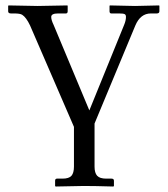

<svg xmlns="http://www.w3.org/2000/svg" viewBox="-20 -451 614 701"><path d="M250 157.2V12.2L89.8 -357.9Q75.7 -387.7 61 -397Q53.2 -401.9 32.2 -401.9H20Q10.3 -401.9 9.8 -409.2V-429.2L11.2 -431.2Q104 -429.2 117.2 -429.2Q117.2 -429.2 226.1 -431.2L227.1 -429.2V-410.2Q227.1 -402.3 221.2 -401.9H191.9Q167 -401.9 167 -389.2Q167 -377.9 175.8 -359.9L306.2 -47.9L433.1 -359.9Q439.9 -376 439.9 -389.2Q439.9 -397 435.1 -399.4Q430.2 -401.9 415 -401.9H386.2Q380.4 -401.9 379.9 -409.2V-429.2L380.9 -431.2Q460 -429.2 473.1 -429.2L561 -431.2L562 -429.2V-410.2Q562 -402.3 553.2 -401.9H530.8Q492.7 -401.9 474.1 -357.9L325.2 0V157.2Q325.2 180.2 334.7 190.7Q344.2 201.2 368.2 201.2H387.2Q396 201.2 396 209V228L394 230Q325.2 228 286.1 228L183.1 230L181.2 228V209Q181.2 201.2 188 201.2H208Q231.9 201.2 241 190.7Q250 180.2 250 157.2Z"/></svg>

Font: Linux Libertine O
Style: Regular
Weight: 400
Designer: Philipp H. Poll
Foundry: Philipp H. Poll
Version: Version 5.3.0